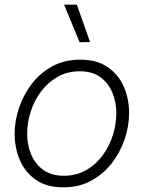

<svg xmlns="http://www.w3.org/2000/svg" viewBox="-20 -797 622 827"><path d="M323 -615 256 -777H311L368 -616ZM253 10Q181 10 134.5 -22.5Q88 -55 65.5 -107.5Q43 -160 43 -220Q43 -276 62 -332.5Q81 -389 117 -436Q153 -483 205.5 -511.5Q258 -540 326 -540Q398 -540 444.5 -507.5Q491 -475 513.5 -423Q536 -371 536 -310Q536 -254 517 -197.5Q498 -141 461.5 -94Q425 -47 372.5 -18.5Q320 10 253 10ZM255 -40Q308 -40 350.5 -64Q393 -88 422 -127.5Q451 -167 466 -214.5Q481 -262 481 -309Q481 -357 464 -398Q447 -439 412.5 -464.5Q378 -490 324 -490Q270 -490 228 -466Q186 -442 156.5 -402.5Q127 -363 112 -315.5Q97 -268 97 -221Q97 -173 114 -132Q131 -91 166 -65.5Q201 -40 255 -40Z"/></svg>

Font: Be Vietnam Pro ExtraLight
Style: Italic
Weight: 200
Italic angle: -12°
Designer: Lam Bao, Tony Le, Vietanh Nguyen
Foundry: Yellow Type Foundry
Version: Version 1.002; ttfautohint (v1.8.3)